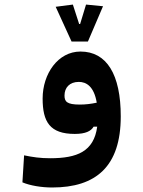

<svg xmlns="http://www.w3.org/2000/svg" viewBox="-20 -581 626 840"><path d="M208 239.3C400.4 239.3 508.3 147 508.3 -71.8C508.3 -254.9 447.3 -355.5 332 -355.5C233.9 -355.5 166.5 -258.3 166.5 -149.9C166.5 -47.9 198.2 4.9 307.1 4.9C354 4.9 378.4 -7.3 389.6 -26.9H405.3C390.6 82 317.4 111.3 199.2 111.3C155.3 111.3 123.5 106.4 85.4 98.6L78.1 216.8C111.8 231 161.6 239.3 208 239.3ZM293 -399.4H364.7L430.7 -553.7L356.4 -561L330.6 -476.1H326.2L298.8 -561L223.6 -551.3ZM403.3 -131.8C377.9 -126.5 355.5 -123.5 328.6 -123.5C272.5 -123.5 262.2 -136.7 262.2 -163.1C262.2 -197.8 284.7 -222.7 324.7 -222.7C357.4 -222.7 391.1 -203.6 403.3 -131.8Z"/></svg>

Font: Cascadia Code
Style: Bold
Weight: 700
Monospace: yes
Designer: Aaron Bell
Foundry: Saja Typeworks
Version: Version 2404.023